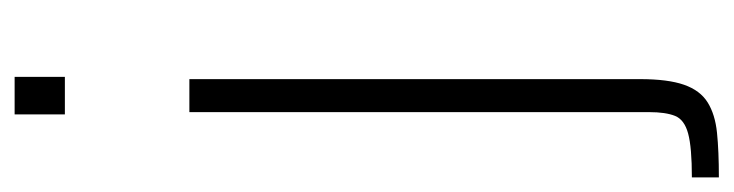

<svg xmlns="http://www.w3.org/2000/svg" viewBox="-384 -402 979 256"><g transform="rotate(-90 105.0 -273.5)"><path d="M81 -676V-743H131V-676ZM-3 196V160Q37 160 55.5 155Q74 150 79 137.5Q84 125 84 103V-510H128V91Q128 128 120.5 149.5Q113 171 97 181Q81 191 56.5 193.5Q32 196 -3 196Z"/></g></svg>

Font: Saira SemiCondensed ExtraLight
Style: Regular
Weight: 250
Width: 4
Designer: Hector Gatti with collaboration of the Omnibus-Type team
Foundry: Omnibus-Type
Version: Version 1.101